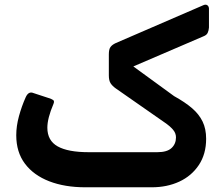

<svg xmlns="http://www.w3.org/2000/svg" viewBox="-20 -790 934 815"><path d="M342 5Q255 5 189 -20.5Q123 -46 86 -95Q49 -144 49 -216Q49 -255 60.5 -297Q72 -339 89 -377Q101 -404 122 -395L186 -374Q199 -370 205.5 -365.5Q212 -361 207 -349Q181 -288 181 -248Q181 -193 225 -168.5Q269 -144 356 -144H648Q689 -144 708 -161.5Q727 -179 727 -207Q727 -225 714 -240Q701 -255 679 -270L471 -415Q457 -425 449.5 -436.5Q442 -448 442 -470V-559Q442 -581 449 -590.5Q456 -600 471 -607L841 -767Q853 -773 860.5 -767.5Q868 -762 867 -748V-673Q866 -660 861.5 -650.5Q857 -641 844 -636L546 -508L719 -382Q766 -356 795.5 -330.5Q825 -305 840 -274Q855 -243 855 -201Q855 -136 824 -89.5Q793 -43 741 -19Q689 5 624 5Z"/></svg>

Font: Rubik SemiBold
Style: Regular
Weight: 600
Designer: Hubert and Fischer
Foundry: Hubert and Fischer
Version: Version 2.300;gftools[0.9.30]